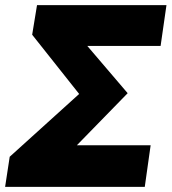

<svg xmlns="http://www.w3.org/2000/svg" viewBox="-27 -732 672 752"><path d="M11 -118 283 -364 99 -596 118 -712H625L602 -552H315L473 -367L274 -163H563L540 0H-7Z"/></svg>

Font: Nebula Sans Black
Style: Regular
Weight: 900
Italic angle: -9°
Designer: Paul D. Hunt for Adobe (as Source Sans)
Foundry: Nebula Entertainment & Broadcasting LLC
Version: Version 1.010